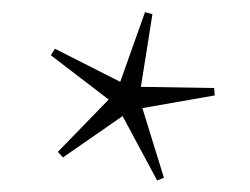

<svg xmlns="http://www.w3.org/2000/svg" viewBox="-20 -734 423 325"><path d="M257.5 -433 246 -428.5 187.5 -537.5 86.5 -467.5 78 -477 164 -565.5 66 -640.5 73 -651.5 183.5 -595.5 225.5 -713.5 238 -710 218.5 -587 342.5 -585 343.5 -572.5 221 -551Z"/></svg>

Font: Newsreader 60pt Light
Style: Regular
Weight: 300
Designer: Hugues Gentile
Foundry: Production Type
Version: Version 1.003